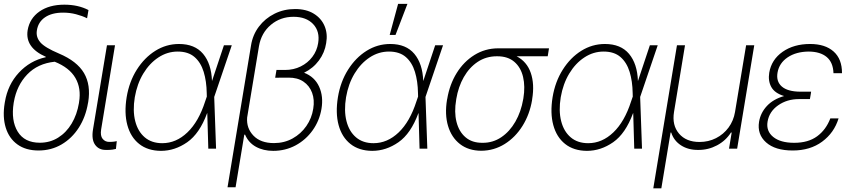

<svg xmlns="http://www.w3.org/2000/svg" viewBox="-41 -785 4497 1014"><path d="M105 -625.5Q115.7 -688 167.2 -724.1Q218.8 -760.3 298.8 -760.3Q371.6 -760.3 426.3 -731.9L418.9 -688.5Q393.6 -701.2 360.8 -709.7Q328.1 -718.3 292.5 -718.3Q232.9 -718.3 196.8 -693.6Q160.6 -668.9 153.8 -624.5Q147.9 -589.4 171.9 -561.5Q195.8 -533.7 271 -502Q365.7 -461.9 402.6 -399.2Q439.5 -336.4 424.8 -245.6L423.8 -241.2Q411.6 -167.5 375.2 -110.8Q338.9 -54.2 284.2 -22.2Q229.5 9.8 162.6 9.8Q95.2 9.8 51 -22.2Q6.8 -54.2 -10.7 -110.8Q-28.3 -167.5 -16.1 -241.2L-15.1 -246.6Q0 -337.9 58.6 -401.1Q117.2 -464.4 200.7 -482.9L201.2 -484.9Q90.3 -533.7 105 -625.5ZM32.2 -246.6 31.2 -241.2Q16.6 -148.4 52.5 -89.8Q88.4 -31.2 169.4 -31.2Q223.1 -31.2 266.1 -58.1Q309.1 -85 337.4 -132.3Q365.7 -179.7 376 -241.2L376.5 -245.6Q388.7 -318.8 357.2 -373.3Q325.7 -427.7 248 -459Q158.2 -449.7 102.8 -391.8Q47.4 -334 32.2 -246.6Z M523.9 -545.9H566.4L493.2 -101.6Q487.8 -67.9 501 -51.8Q514.2 -35.6 535.6 -35.6Q550.8 -35.6 561.8 -37.1Q572.8 -38.6 575.7 -39.6L571.3 1.5Q566.9 2.9 553.2 5.1Q539.6 7.3 518.6 6.8Q481 7.3 461.2 -20.5Q441.4 -48.3 450.2 -101.6Z M809.1 11.7Q739.3 11.2 694.1 -24.7Q648.9 -60.5 631.6 -124.3Q614.3 -188 627.9 -272Q641.6 -354 681.6 -417.2Q721.7 -480.5 779.3 -516.6Q836.9 -552.7 904.3 -552.7Q987.8 -552.7 1031.5 -500.7Q1075.2 -448.7 1078.6 -356.9L1141.6 -545.9H1183.1L1090.3 -272.9L1100.1 0H1059.1L1053.7 -187H1052.7Q1013.2 -79.6 947.8 -33.9Q882.3 11.7 809.1 11.7ZM1051.3 -274.9 1050.8 -293.5Q1049.8 -356 1034.7 -405.5Q1019.5 -455.1 986.3 -483.9Q953.1 -512.7 897.5 -512.7Q842.8 -512.7 795.7 -481.7Q748.5 -450.7 715.8 -396.5Q683.1 -342.3 670.9 -271.5Q659.2 -200.2 673.1 -145.5Q687 -90.8 723.4 -59.8Q759.8 -28.8 815.9 -28.8Q889.2 -28.8 948.7 -85.7Q1008.3 -142.6 1042.5 -249.5Z M1517.6 -737.3Q1576.2 -737.3 1616 -712.9Q1655.8 -688.5 1673.1 -647.7Q1690.4 -606.9 1681.6 -557.1Q1673.8 -506.8 1643.3 -465.6Q1612.8 -424.3 1564.9 -400.9Q1620.6 -379.4 1644.3 -327.4Q1668 -275.4 1656.7 -209.5Q1646 -147 1610.1 -96.7Q1574.2 -46.4 1520.3 -17.3Q1466.3 11.7 1401.9 11.7Q1349.6 11.7 1310.3 -10Q1271 -31.7 1252.9 -74.7L1249 -72.8L1203.1 204.1H1160.6L1284.7 -544.9Q1293.5 -601.1 1326.4 -644.5Q1359.4 -688 1408.9 -712.6Q1458.5 -737.3 1517.6 -737.3ZM1418.9 -413.6V-415.5H1463.9Q1509.8 -415.5 1547.1 -434.1Q1584.5 -452.6 1608.6 -484.6Q1632.8 -516.6 1639.2 -557.1Q1649.4 -618.7 1613 -657.5Q1576.7 -696.3 1509.3 -696.3Q1439.9 -696.3 1389.4 -653.8Q1338.9 -611.3 1326.7 -541L1264.2 -164.1Q1259.8 -107.9 1297.6 -68.6Q1335.4 -29.3 1405.8 -29.3Q1460 -29.3 1504.2 -53.7Q1548.3 -78.1 1576.9 -119.4Q1605.5 -160.6 1613.3 -210.9Q1621.1 -257.8 1607.2 -295.2Q1593.3 -332.5 1561.5 -354Q1529.8 -375.5 1482.4 -375L1412.1 -374.5L1412.6 -376.5L1413.1 -379.9Z M1924.8 11.7Q1855 11.2 1809.8 -24.7Q1764.6 -60.5 1747.3 -124.3Q1730 -188 1743.7 -272Q1757.3 -354 1797.4 -417.2Q1837.4 -480.5 1895 -516.6Q1952.6 -552.7 2020 -552.7Q2103.5 -552.7 2147.2 -500.7Q2190.9 -448.7 2194.3 -356.9L2257.3 -545.9H2298.8L2206.1 -272.9L2215.8 0H2174.8L2169.4 -187H2168.5Q2128.9 -79.6 2063.5 -33.9Q1998 11.7 1924.8 11.7ZM2167 -274.9 2166.5 -293.5Q2165.5 -356 2150.4 -405.5Q2135.3 -455.1 2102.1 -483.9Q2068.8 -512.7 2013.2 -512.7Q1958.5 -512.7 1911.4 -481.7Q1864.3 -450.7 1831.5 -396.5Q1798.8 -342.3 1786.6 -271.5Q1774.9 -200.2 1788.8 -145.5Q1802.7 -90.8 1839.1 -59.8Q1875.5 -28.8 1931.6 -28.8Q2004.9 -28.8 2064.5 -85.7Q2124 -142.6 2158.2 -249.5ZM2017.1 -600.6 2061.5 -764.6H2110.8L2047.9 -600.6Z M2319.8 -258.3 2320.8 -262.2Q2333.5 -338.9 2370.8 -399.2Q2408.2 -459.5 2464.4 -494.4Q2520.5 -529.3 2588.9 -529.8H2858.4L2851.6 -487.8H2687.5Q2741.7 -459.5 2762.2 -399.9Q2782.7 -340.3 2769.5 -261.2L2769 -256.3Q2756.3 -180.7 2718.5 -120.1Q2680.7 -59.6 2624.3 -24.4Q2567.9 10.7 2500.5 11.2Q2433.1 10.7 2388.2 -24.2Q2343.3 -59.1 2325.2 -119.9Q2307.1 -180.7 2319.8 -258.3ZM2368.7 -262.2 2368.2 -258.3Q2356.9 -192.9 2369.9 -141.4Q2382.8 -89.8 2417.5 -60.1Q2452.1 -30.3 2507.3 -30.8Q2562 -30.3 2606.4 -60.3Q2650.9 -90.3 2680.9 -142.6Q2710.9 -194.8 2722.2 -261.2L2723.1 -266.1Q2733.4 -328.6 2721.4 -378.9Q2709.5 -429.2 2675.3 -458.5Q2641.1 -487.8 2585.4 -487.8H2583Q2526.4 -487.8 2481.9 -458.3Q2437.5 -428.7 2408.4 -377.7Q2379.4 -326.7 2368.7 -262.2Z M3058.6 11.7Q2988.8 11.2 2943.6 -24.7Q2898.4 -60.5 2881.1 -124.3Q2863.8 -188 2877.4 -272Q2891.1 -354 2931.2 -417.2Q2971.2 -480.5 3028.8 -516.6Q3086.4 -552.7 3153.8 -552.7Q3237.3 -552.7 3281 -500.7Q3324.7 -448.7 3328.1 -356.9L3391.1 -545.9H3432.6L3339.8 -272.9L3349.6 0H3308.6L3303.2 -187H3302.2Q3262.7 -79.6 3197.3 -33.9Q3131.8 11.7 3058.6 11.7ZM3300.8 -274.9 3300.3 -293.5Q3299.3 -356 3284.2 -405.5Q3269 -455.1 3235.8 -483.9Q3202.6 -512.7 3147 -512.7Q3092.3 -512.7 3045.2 -481.7Q2998 -450.7 2965.3 -396.5Q2932.6 -342.3 2920.4 -271.5Q2908.7 -200.2 2922.6 -145.5Q2936.5 -90.8 2972.9 -59.8Q3009.3 -28.8 3065.4 -28.8Q3138.7 -28.8 3198.2 -85.7Q3257.8 -142.6 3292 -249.5Z M3409.2 209.5 3534.2 -545.9H3576.7L3518.6 -193.4Q3507.3 -124 3544.9 -79.6Q3582.5 -35.2 3653.3 -35.2Q3700.7 -35.2 3740.5 -55.4Q3780.3 -75.7 3806.6 -111.3Q3833 -147 3840.8 -193.4L3899.4 -545.9H3942.4L3852.1 0H3809.1L3823.2 -85H3819.3Q3792 -42 3745.6 -17.3Q3699.2 7.3 3646.5 6.8Q3593.8 7.3 3555.7 -17.3Q3517.6 -42 3503.9 -85H3500.5L3451.7 209.5Z M4100.1 -277.8Q4050.3 -293 4032.5 -325.4Q4014.6 -357.9 4021.5 -400.9Q4033.2 -470.2 4092.3 -511.5Q4151.4 -552.7 4237.3 -552.7Q4316.9 -552.7 4361.6 -512.9Q4406.2 -473.1 4405.8 -398.4H4360.8Q4358.9 -455.6 4325 -483.9Q4291 -512.2 4230.5 -512.7Q4163.6 -512.2 4118.9 -482.2Q4074.2 -452.1 4065.4 -401.9Q4057.1 -355 4087.9 -328.1Q4118.7 -301.3 4185.1 -300.8H4242.7L4241.2 -290L4236.3 -261.7H4178.2Q4115.7 -261.7 4068.6 -228.8Q4021.5 -195.8 4012.7 -142.6Q4004.4 -92.8 4042.5 -61.8Q4080.6 -30.8 4153.3 -30.8Q4227.5 -30.8 4274.4 -65.2Q4321.3 -99.6 4344.2 -159.7H4387.7Q4364.3 -83.5 4301 -36.9Q4237.8 9.8 4145.5 9.8Q4052.7 9.8 4004.9 -33Q3957 -75.7 3967.8 -142.1Q3975.6 -189 4009 -225.1Q4042.5 -261.2 4100.1 -277.8Z"/></svg>

Font: Inter Display Extra Light
Style: Italic
Weight: 200
Italic angle: -9.39999°
Designer: Rasmus Andersson
Foundry: rsms
Version: Version 4.000;git-4fc901f